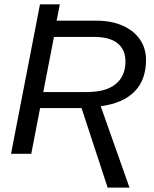

<svg xmlns="http://www.w3.org/2000/svg" viewBox="-20 -708 707 884"><path d="M475.6 155.8 355.5 -210.4H164.6L124 0H30.8L164.1 -688H255.4L240.7 -612.8H423.8Q507.3 -612.8 565.4 -579.6Q606.4 -556.2 629.4 -518.3Q652.3 -480.5 652.3 -432.1Q652.3 -340.3 599.6 -286.6Q546.9 -232.9 443.8 -218.8L576.2 155.8ZM379.4 -284.2Q467.8 -284.2 512.7 -321Q557.6 -357.9 557.6 -424.8Q557.6 -479.5 521.2 -508.8Q484.9 -538.1 412.6 -538.1H228.5L179.2 -284.2Z"/></svg>

Font: Arimo
Style: Italic
Weight: 400
Italic angle: -12°
Designer: Steve Matteson
Foundry: Monotype Imaging Inc.
Version: Version 1.33